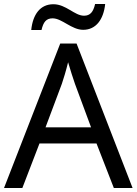

<svg xmlns="http://www.w3.org/2000/svg" viewBox="-20 -933 679 953"><path d="M135 -784H186C195 -823 209 -842 241 -842C288 -842 335 -785 393 -785C456 -785 494 -836 502 -913H452C443 -874 428 -855 397 -855C350 -855 308 -912 245 -912C180 -912 143 -862 135 -784ZM545 0H638L360 -717H279L0 0H91L176 -221H459ZM352 -517 432 -301H206L287 -517C295 -540 308 -583 318 -624C325 -599 346 -533 352 -517Z"/></svg>

Font: Noto Sans Sunuwar
Style: Regular
Weight: 400
Designer: Anshuman Pandey
Foundry: Jamra Patel LLC
Version: Version 1.000